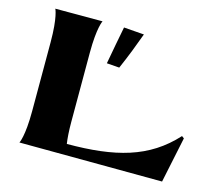

<svg xmlns="http://www.w3.org/2000/svg" viewBox="-100 -833 1131 970"><g transform="rotate(15 466.0 -348.0)"><path d="M322 -700H75C75 -700 96 -662 96 -530V-169C96 -38 75 0 75 0L822 4L872 -235L860 -244C728 -99 560 -55 308 -55C304 -81 301 -120 301 -169V-530C301 -662 322 -700 322 -700ZM398 -501 464 -496C495 -566 519 -630 541 -690L435 -698C424 -641 410 -569 398 -501Z"/></g></svg>

Font: Coconat
Style: Bold
Weight: 900
Width: 8
Designer: Sara Lavazza
Foundry: Collletttivo
Version: Version 1.000;Glyphs 3.2 (3217)